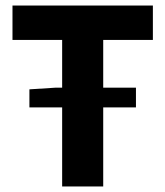

<svg xmlns="http://www.w3.org/2000/svg" viewBox="-20 -672 596 692"><path d="M204 0V-285H86V-350L180 -356H204V-528H25V-652H531V-528H352V-356H470V-285H352V0Z"/></svg>

Font: Toshiba Sans
Style: Bold
Weight: 700
Designer: Paul D. Hunt
Foundry: Toshiba Corporation
Version: Version 2.020;PS 2.0;hotconv 1.0.86;makeotf.lib2.5.63406